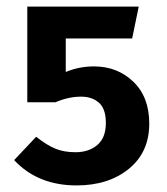

<svg xmlns="http://www.w3.org/2000/svg" viewBox="-20 -549 507 584"><path d="M213 15Q95 15 23 -62L90 -133Q123 -107 149 -96.5Q175 -86 210 -86Q250 -86 276 -108Q302 -130 302 -175Q302 -218 281 -236.5Q260 -255 227 -255Q188 -255 149 -238H63V-529H402L382 -432H180V-330Q220 -347 266 -347Q337 -347 385.5 -300.5Q434 -254 434 -173Q434 -86 372 -35.5Q310 15 213 15Z"/></svg>

Font: Trujillo Medium
Style: Regular
Weight: 500
Designer: Fira Sans original fonts by bBox Type GmbH, Carrois Corporate GbR, & Edenspiekermann AG / Changes by Cristiano Sobral
Foundry: Fira Sans original fonts by bBox Type GmbH, Carrois Corporate GbR, & Edenspiekermann AG / Changes by Cristiano Sobral
Version: Version 4.301;October 17, 2021;FontCreator 14.0.0.2814 64-bi